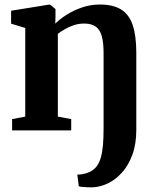

<svg xmlns="http://www.w3.org/2000/svg" viewBox="-20 -576 685 848"><path d="M387 251.5Q378 251.5 365.5 251Q353 250.5 342.8 249.5Q332.5 248.5 328 246.5L321.5 195Q328.5 196 345.2 193Q362 190 374.5 184Q393.5 175.5 406 159.8Q418.5 144 425.2 120.2Q432 96.5 434.8 64.2Q437.5 32 437.5 -10V-340.5Q437.5 -386.5 429.8 -415.5Q422 -444.5 403.2 -458.2Q384.5 -472 352 -472Q328 -472 306.2 -464.8Q284.5 -457.5 266.5 -447Q248.5 -436.5 235.5 -426.5V-61L294.5 -50V0H33.5V-50L91.5 -61V-452.5L29 -471.5V-528.5L195 -555.5H201.5L225 -536V-501.5L224 -471.5Q245 -492.5 275.8 -511.8Q306.5 -531 343.5 -543.5Q380.5 -556 421 -556Q479.5 -556 514.8 -534.2Q550 -512.5 566 -465.5Q582 -418.5 582 -342.5V-2Q582 60.5 564.5 107.8Q547 155 518.2 186.8Q489.5 218.5 455.2 234.5Q421 250.5 387 251.5Z"/></svg>

Font: Merriweather 48pt
Style: Bold
Weight: 700
Version: Version 2.100